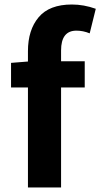

<svg xmlns="http://www.w3.org/2000/svg" viewBox="-20 -832 445 852"><path d="M104 0V-444H29V-553L104 -559V-605Q104 -699 151.5 -755.5Q199 -812 299 -812Q352 -812 405 -793L378 -684Q349 -696 319 -696Q251 -696 251 -608V-560H356V-444H251V0Z"/></svg>

Font: Swei Fan Sans CJK TC
Style: Bold
Weight: 700
Version: Version 2.130